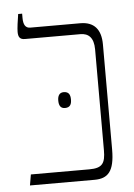

<svg xmlns="http://www.w3.org/2000/svg" viewBox="-49 -685 503 723"><g transform="rotate(-5 202.5 -323.5)"><path d="M35 0H279C330 0 355 -25 355 -108V-505C355 -562 329 -592 277 -592H88C70 -592 62 -605 62 -631V-647H47C43 -622 39 -594 39 -580C39 -561 45 -551 64 -551H274C304 -551 324 -534 324 -489V-108C324 -58 312 -41 263 -41H42ZM169 -309C169 -291 175 -279 192 -279C212 -279 217 -292 217 -309C217 -326 212 -339 192 -339C175 -339 169 -326 169 -309Z"/></g></svg>

Font: Noto Serif Hebrew Condensed ExtraLight
Style: Regular
Weight: 200
Width: 3
Designer: Monotype Design Team
Foundry: Monotype Imaging Inc.
Version: Version 2.004